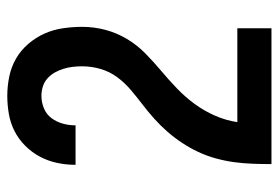

<svg xmlns="http://www.w3.org/2000/svg" viewBox="-142 -642 783 540"><g transform="rotate(-90 250.0 -371.5)"><path d="M59 0V-1Q59 -27 60 -53.5Q61 -80 64.5 -105.5Q68 -131 75 -156.5Q82 -182 93 -205.5Q104 -229 118.5 -251Q133 -273 150 -292.5Q167 -312 186.5 -329.5Q206 -347 227 -363Q248 -379 268 -396Q288 -413 303.5 -434Q319 -455 326.5 -480.5Q334 -506 334 -532Q334 -546 332.5 -559Q331 -572 327 -585Q323 -598 316.5 -609.5Q310 -621 300 -630Q290 -639 277 -643Q264 -647 251 -647Q233 -647 216 -640Q199 -633 188.5 -619Q178 -605 173 -587.5Q168 -570 168 -552V-551H57V-553Q57 -578 62.5 -603.5Q68 -629 80 -651.5Q92 -674 110.5 -692.5Q129 -711 151.5 -722.5Q174 -734 199.5 -738.5Q225 -743 251 -743Q278 -743 305 -737.5Q332 -732 355.5 -718.5Q379 -705 397 -684Q415 -663 426 -638.5Q437 -614 441 -586.5Q445 -559 445 -532Q445 -499 436.5 -467Q428 -435 411 -406.5Q394 -378 370 -354.5Q346 -331 321 -310Q296 -289 272 -266Q248 -243 228.5 -216.5Q209 -190 195.5 -159.5Q182 -129 177 -96H441V0Z"/></g></svg>

Font: Iosevka Curly
Style: Bold
Weight: 700
Monospace: yes
Designer: Belleve Invis
Foundry: Belleve Invis
Version: Version 22.1.2; ttfautohint (v1.8.4)